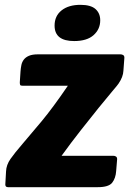

<svg xmlns="http://www.w3.org/2000/svg" viewBox="-20 -775 553 795"><path d="M13 0Q2 0 2 -11L5 -65Q6 -92 23.5 -117Q41 -142 73 -179Q105 -216 152 -272.5Q199 -329 261 -420H73Q65 -420 63.5 -423.5Q62 -427 62 -434L65 -480Q66 -493 68.5 -505.5Q71 -518 78.5 -528Q86 -538 100 -544Q114 -550 137 -550H479Q485 -550 490 -547Q495 -544 495 -536L491 -482Q490 -457 471 -429Q468 -424 445 -397Q422 -370 388.5 -328.5Q355 -287 314.5 -235.5Q274 -184 235 -130H449Q455 -130 460 -127Q465 -124 465 -116L461 -67Q459 -37 444.5 -18.5Q430 0 385 0ZM206 -669Q206 -709 235 -732Q264 -755 313 -755Q356 -755 375.5 -737.5Q395 -720 395 -691Q395 -654 367.5 -629.5Q340 -605 287 -605Q206 -605 206 -669Z"/></svg>

Font: Poetsen One
Style: Regular
Weight: 400
Designer: Pablo Impallari, Rodrigo Fuenzalida
Foundry: Pablo Impallari, Rodrigo Fuenzalida
Version: Version 1.001; ttfautohint (v0.93) -l 8 -r 50 -G 200 -x 14 -